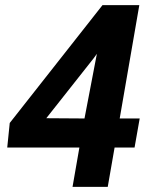

<svg xmlns="http://www.w3.org/2000/svg" viewBox="-20 -731 602 751"><path d="M448.2 -267.6H526.4L506.3 -153.8H428.2L401.4 0H263.7L290.5 -153.8H8.3L18.1 -250L380.9 -710.9H524.9ZM161.1 -268.6 310.5 -267.6 358.9 -520.5 346.2 -502.9Z"/></svg>

Font: RobotoDraft
Style: Bold Italic
Weight: 700
Italic angle: -12°
Version: Version 2.001150; 2014